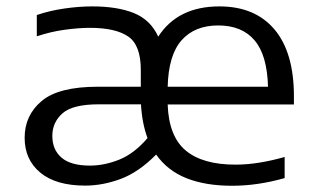

<svg xmlns="http://www.w3.org/2000/svg" viewBox="-20 -571 985 600"><path d="M246 9Q155 9 106 -31.5Q57 -72 57 -140.5Q57 -210.5 110 -255.2Q163 -300 286 -300H420V-352.5Q420 -430.5 380.2 -457.2Q340.5 -484 261 -484Q226 -484 182 -478Q138 -472 95 -457.5V-524Q134 -537.5 180 -544.2Q226 -551 268.5 -551Q347 -551 398.8 -530Q450.5 -509 474.5 -456.5Q535.5 -551 665.5 -551Q777 -551 837.8 -479Q898.5 -407 898.5 -270V-244.5H504Q507.5 -145 560.2 -100.8Q613 -56.5 716 -56.5Q752 -56.5 790.8 -62.8Q829.5 -69 869.5 -80.5V-14.5Q785.5 9.5 705 9.5Q622 9.5 562.5 -14.2Q503 -38 468 -88Q413 -32.5 357 -11.8Q301 9 246 9ZM662 -491.5Q588.5 -491.5 547.5 -445.2Q506.5 -399 504 -300H817.5Q815 -398.5 775.5 -445Q736 -491.5 662 -491.5ZM261 -53.5Q306 -53.5 352.8 -72.2Q399.5 -91 441 -139.5Q424 -185 420.5 -245H288.5Q207 -245 175.2 -216.8Q143.5 -188.5 143.5 -146.5Q143.5 -103 172.5 -78.2Q201.5 -53.5 261 -53.5Z"/></svg>

Font: Encode Sans Exp
Style: Regular
Weight: 400
Width: 7
Designer: Multiple Designers
Foundry: Impallari Type
Version: Version 3.002; ttfautohint (v1.8.3) -l 8 -r 50 -G 200 -x 14 